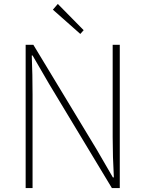

<svg xmlns="http://www.w3.org/2000/svg" viewBox="-20 -953 736 973"><path d="M110 0V-726H149L469 -197L552 -54H557Q554 -107 552.5 -157.5Q551 -208 551 -259V-726H587V0H547L228 -529L145 -672H141Q143 -621 144 -573Q145 -525 145 -473V0ZM387 -781 248 -904 273 -933 404 -800Z"/></svg>

Font: Noto Sans TC Thin
Style: Regular
Weight: 100
Designer: Ryoko NISHIZUKA 西塚涼子 (kana, bopomofo & ideographs); Paul D. Hunt (Latin, Greek & Cyrillic); Sandoll Communications 산돌커뮤니
Foundry: Adobe
Version: Version 2.004-H2;hotconv 1.0.118;makeotfexe 2.5.65603